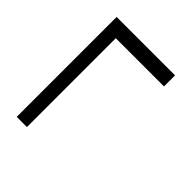

<svg xmlns="http://www.w3.org/2000/svg" viewBox="-45 -567 625 625"><g transform="rotate(-45 267.5 -254.5)"><path d="M446 -120H497V-389H37V-342H446Z"/></g></svg>

Font: Spoqa Han Sans Neo Light
Style: Regular
Weight: 300
Designer: [Spoqa Han Sans Neo] Dong-huui Kim ___ Younghwa Kang ___ Yujin Lee ___ [Noto Sans] Ryoko NISHIZUKA ____ (kana & ideograp
Foundry: Spoqa (http://www.spoqa-han-sans.com)
Version: Version 1.100;hotconv 1.0.109;makeotfexe 2.5.65596